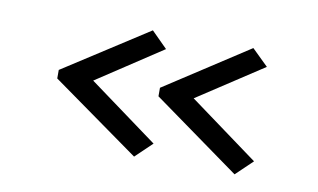

<svg xmlns="http://www.w3.org/2000/svg" viewBox="-47 -486 844 510"><g transform="rotate(10 375.0 -230.5)"><path d="M338 -61 101 -230V-253L329 -400L372 -357L196 -241L383 -104ZM609 -61 374 -230V-253L600 -400L644 -357L467 -241L654 -104Z"/></g></svg>

Font: Inconsolata ExtraExpanded
Style: Regular
Weight: 400
Width: 8
Monospace: yes
Designer: Raph Levien, Cyreal, Brenton Simpson
Foundry: Raph Levien, Cyreal, Google
Version: Version 3.001; ttfautohint (v1.8.2.53-6de2)